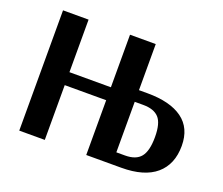

<svg xmlns="http://www.w3.org/2000/svg" viewBox="-109 -813 1133 975"><g transform="rotate(20 457.5 -325.0)"><path d="M624 -338H578V-65H625Q684 -65 710 -97.5Q736 -130 736 -205Q736 -279 709 -308.5Q682 -338 624 -338ZM439 0V-296H215V0H77V-650H215V-366H439V-650H578V-401H624Q747 -401 813 -353Q879 -305 879 -209Q879 -109 815.5 -54.5Q752 0 628 0Z"/></g></svg>

Font: ArsenalBold
Style: Bold
Weight: 700
Designer: Andrij Shevchenko
Foundry: Stairsfor.com
Version: Version 1.000